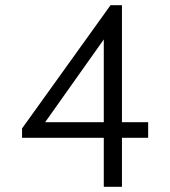

<svg xmlns="http://www.w3.org/2000/svg" viewBox="-20 -720 656 740"><path d="M380 0V-189H65V-225L406 -700H450V-249H551V-189H450V0ZM154 -249H380V-568Z"/></svg>

Font: Overpass Mono Light
Style: Regular
Weight: 300
Monospace: yes
Designer: Delve Withrington, Dave Bailey
Foundry: Delve Fonts LLC
Version: Version 4.000